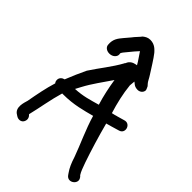

<svg xmlns="http://www.w3.org/2000/svg" viewBox="-250 -915 1049 1049"><g transform="rotate(45 274.0 -390.5)"><path d="M134 -270H141C223 -270 283 -288 340 -303C363 -223 402 -142 427 -72C438 -37 449 -11 466 13L473 23C499 59 553 17 527 -15V-16L519 -24C508 -41 501 -62 490 -92C466 -162 441 -244 420 -324C429 -327 441 -330 452 -333L496 -346C538 -357 518 -421 476 -406L434 -394H433C424 -391 416 -389 402 -386C384 -444 370 -503 364 -563C364 -567 366 -580 367 -595L381 -584C387 -579 399 -575 411 -575C429 -575 445 -588 445 -606C445 -610 436 -628 436 -628L427 -638C419 -646 412 -664 400 -682C379 -714 355 -755 332 -784H331V-785C322 -794 304 -818 268 -818C250 -818 238 -811 225 -801C215 -787 198 -772 184 -753L156 -720C138 -698 119 -677 123 -636C124 -619 140 -606 162 -606C187 -606 204 -623 204 -640V-641L203 -648V-650C208 -662 216 -668 229 -685C242 -701 255 -717 271 -734C284 -713 301 -692 314 -668C306 -667 299 -665 290 -662C267 -652 262 -633 262 -632L259 -630L258 -627C224 -565 180 -513 141 -453C122 -414 106 -376 89 -334C75 -331 61 -320 61 -303C61 -296 62 -289 68 -282C51 -228 39 -165 29 -109C23 -87 3 -35 42 -13L48 -9C64 2 87 0 96 -19C105 -38 96 -53 86 -62C102 -127 114 -203 134 -270ZM284 -524C292 -472 303 -420 319 -368C266 -353 226 -340 166 -337L182 -367C212 -424 248 -470 284 -524Z"/></g></svg>

Font: Stray Cat
Style: ExBdExt
Weight: 800
Version: Version 1.0